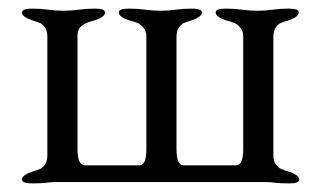

<svg xmlns="http://www.w3.org/2000/svg" viewBox="-20 -423 745 446"><path d="M107 0Q98 0 87 1.5Q76 3 54 3Q31 3 31 -6Q31 -16 54 -24Q67 -28 73 -30.5Q79 -33 84.5 -41Q90 -49 90 -62V-338Q90 -351 84.5 -359Q79 -367 73 -369.5Q67 -372 54 -376Q31 -384 31 -394Q31 -403 54 -403Q74 -403 92.5 -400.5Q111 -398 128 -398Q145 -398 163 -400.5Q181 -403 201 -403Q224 -403 224 -394Q224 -384 201 -376Q190 -373 185.5 -371.5Q181 -370 173.5 -365.5Q166 -361 163 -354.5Q160 -348 160 -338V-77Q160 -39 177 -39H304Q320 -39 320 -77V-338Q320 -351 313 -359Q306 -367 300 -369.5Q294 -372 279 -376Q256 -384 256 -394Q256 -403 279 -403Q299 -403 317.5 -400.5Q336 -398 353 -398Q370 -398 388 -400.5Q406 -403 426 -403Q449 -403 449 -394Q449 -384 426 -376Q413 -372 407 -369.5Q401 -367 395.5 -359Q390 -351 390 -338V-77Q390 -39 406 -39H528Q545 -39 545 -77V-338Q545 -351 538 -359Q531 -367 525 -369.5Q519 -372 504 -376Q481 -384 481 -394Q481 -403 504 -403Q524 -403 542.5 -400.5Q561 -398 578 -398Q595 -398 613 -400.5Q631 -403 651 -403Q674 -403 674 -394Q674 -384 651 -376Q638 -372 632 -369.5Q626 -367 620.5 -359Q615 -351 615 -338V-62Q615 -49 621 -41Q627 -33 633 -30.5Q639 -28 652 -24Q675 -16 675 -6Q675 3 652 3Q630 3 619 1.5Q608 0 599 0Z"/></svg>

Font: EB Garamond 08
Style: Regular
Weight: 400
Version: Version 0.016 ; ttfautohint (v1.5)